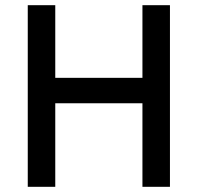

<svg xmlns="http://www.w3.org/2000/svg" viewBox="-20 -720 763 740"><path d="M87 -700H193V-420H529V-700H635V0H529V-322H193V0H87Z"/></svg>

Font: NT Somic Medium
Style: Regular
Weight: 500
Designer: Ravid Balaliev — lead type designer, mastering
Michael Voronin — secret advisor, marketing
Ivan Kovalenko — best boy
Foundry: NT Type
Version: Version 0.7